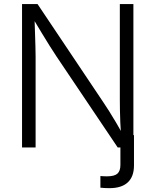

<svg xmlns="http://www.w3.org/2000/svg" viewBox="-20 -748 789 974"><path d="M489.3 204.1V145Q498 146 507.6 146.2Q517.1 146.5 522.9 146.5Q560.5 146.5 575.7 132.8Q590.8 119.1 590.8 88.9V-62.5H659.7V91.3Q659.7 147.9 628.2 177.2Q596.7 206.5 535.2 206.5Q522.5 206.5 510 205.8Q497.6 205.1 489.3 204.1ZM91.8 0V-727.5H170.4L502.4 -231.9Q516.1 -211.9 533 -185.1Q549.8 -158.2 568.4 -127Q586.9 -95.7 604.5 -62L594.2 -59.6Q591.8 -93.8 590.3 -127.2Q588.9 -160.6 588.4 -190.4Q587.9 -220.2 587.9 -242.7V-727.5H656.7V0H577.1L267.1 -460.9Q250 -486.8 231.9 -515.4Q213.9 -543.9 192.1 -580.1Q170.4 -616.2 141.6 -664.1L154.8 -667.5Q156.2 -622.6 157.5 -583.5Q158.7 -544.4 159.7 -513.7Q160.6 -482.9 160.6 -461.4V0Z"/></svg>

Font: Inter 18pt Light
Style: Regular
Weight: 300
Designer: Rasmus Andersson
Foundry: rsms
Version: Version 4.001;git-66647c0bb